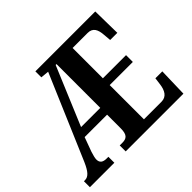

<svg xmlns="http://www.w3.org/2000/svg" viewBox="-161 -926 1138 1138"><g transform="rotate(-45 407.5 -357.0)"><path d="M0 0H205V-50H190C159 -50 143 -62 143 -89C143 -101 148 -120 155 -142L188 -232H376V-117C376 -63 357 -50 322 -50H300V0H784L789 -182H731L725 -136C719 -92 701 -58 658 -58H511V-345H705V-402H511V-656H637C680 -656 695 -626 698 -578L702 -532H762L759 -714H257V-664L309 -659L82 -128C58 -74 38 -50 9 -50H0ZM215 -289 369 -656H376V-289Z"/></g></svg>

Font: Noto Serif Georgian ExtraCondensed Bold
Style: Regular
Weight: 700
Width: 2
Designer: Monotype Design Team, Akaki Razmadze
Foundry: Google LLC
Version: Version 2.003